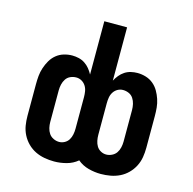

<svg xmlns="http://www.w3.org/2000/svg" viewBox="-108 -844 966 961"><g transform="rotate(15 375.0 -363.5)"><path d="M496 8Q464 8 432 -0.5Q400 -9 375 -30Q350 -9 318 -0.5Q286 8 254 8Q229 8 204 3.5Q179 -1 156.5 -12Q134 -23 116 -41Q98 -59 86.5 -81.5Q75 -104 71 -128.5Q67 -153 67 -178V-342Q67 -364 69 -385.5Q71 -407 78 -428Q85 -449 96 -468Q107 -487 124 -501Q141 -515 162.5 -521.5Q184 -528 206 -528Q223 -528 240 -524Q257 -520 271.5 -510.5Q286 -501 297 -487.5Q308 -474 316 -459V-735H434V-459Q442 -474 453 -487.5Q464 -501 478.5 -510.5Q493 -520 510 -524Q527 -528 544 -528Q566 -528 587.5 -521.5Q609 -515 626 -501Q643 -487 654 -468Q665 -449 672 -428Q679 -407 681 -385.5Q683 -364 683 -342V-178Q683 -153 679 -128.5Q675 -104 663.5 -81.5Q652 -59 634 -41Q616 -23 593.5 -12Q571 -1 546 3.5Q521 8 496 8ZM497 -93Q512 -93 526.5 -100Q541 -107 549.5 -119.5Q558 -132 561.5 -147.5Q565 -163 565 -178V-342Q565 -357 561.5 -372.5Q558 -388 549.5 -401Q541 -414 526.5 -420.5Q512 -427 496 -427Q481 -427 468 -419.5Q455 -412 447 -399.5Q439 -387 436.5 -372Q434 -357 434 -342V-178Q434 -163 437 -148Q440 -133 447.5 -120.5Q455 -108 468.5 -100.5Q482 -93 497 -93ZM253 -93Q268 -93 281.5 -100.5Q295 -108 302.5 -120.5Q310 -133 313 -148Q316 -163 316 -178V-342Q316 -357 313.5 -372Q311 -387 303 -399.5Q295 -412 282 -419.5Q269 -427 254 -427Q238 -427 223.5 -420.5Q209 -414 200.5 -401Q192 -388 188.5 -372.5Q185 -357 185 -342V-178Q185 -163 188.5 -147.5Q192 -132 200.5 -119.5Q209 -107 223.5 -100Q238 -93 253 -93Z"/></g></svg>

Font: Iosevka Book
Style: Bold
Weight: 700
Designer: Belleve Invis
Foundry: Belleve Invis
Version: Version 28.0.7; ttfautohint (v1.8.3)